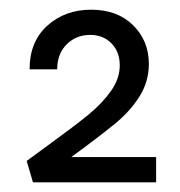

<svg xmlns="http://www.w3.org/2000/svg" viewBox="-20 -782 372 396"><path d="M302 -458V-406H48L35 -450L80 -483Q135 -523 163 -546Q191 -569 209 -594.5Q227 -620 227 -647Q227 -675 210 -692.5Q193 -710 166 -710Q137 -710 117.5 -690.5Q98 -671 98 -639H41Q41 -696 77.5 -729Q114 -762 168 -762Q222 -762 254.5 -730Q287 -698 287 -650Q287 -614 268 -583.5Q249 -553 218 -527.5Q187 -502 127 -458Z"/></svg>

Font: Ysabeau Infant Medium
Style: Regular
Weight: 500
Designer: Christian Thalmann (Catharsis Fonts)
Version: Version 0.003